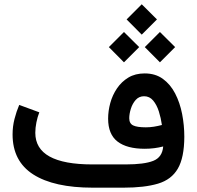

<svg xmlns="http://www.w3.org/2000/svg" viewBox="-20 -867 910 887"><path d="M564.9 -777.3 634.8 -847.2 705.1 -777.3 634.8 -707ZM648.9 -649.4 718.8 -719.2 789.1 -649.4 718.8 -579.1ZM482.9 -649.4 552.7 -719.2 623 -649.4 552.7 -579.1ZM733.9 -190.4Q693.4 -179.7 648.4 -179.7Q566.4 -179.7 522.9 -213.1Q479.5 -246.6 479.5 -318.8Q479.5 -354.5 489.5 -391.1Q499.5 -427.7 520.5 -458.7Q541.5 -489.7 573.2 -508.8Q605 -527.8 648.4 -527.8Q697.8 -527.8 732.4 -502.7Q767.1 -477.5 789.1 -435.3Q811 -393.1 821.3 -340.8Q831.5 -288.6 831.5 -234.9Q831.1 -138.7 801.5 -87.9Q772 -37.1 710 -18.6Q647.9 0 550.3 0H408.7Q229.5 0 133.8 -61Q38.1 -122.1 38.1 -246.1Q38.1 -282.7 46.9 -317.1Q55.7 -351.6 68.8 -382.3L161.6 -348.1Q153.3 -327.1 148.2 -301.8Q143.1 -276.4 143.1 -253.4Q143.1 -107.4 406.7 -107.4H560.5Q646.5 -107.4 688.2 -124Q730 -140.6 733.9 -190.4ZM728 -289.6Q723.6 -321.3 713.9 -352.1Q704.1 -382.8 687.5 -402.6Q670.9 -422.4 645.5 -422.4Q622.1 -422.4 606.9 -405.3Q591.8 -388.2 584.5 -364.5Q577.1 -340.8 577.1 -320.8Q577.1 -296.4 595.2 -287.6Q613.3 -278.8 653.8 -278.8Q672.4 -278.8 690.9 -281.7Q709.5 -284.7 728 -289.6Z"/></svg>

Font: Vazir Medium FD
Style: Medium-FD
Weight: 500
Designer: Saber Rastikerdar
Foundry: Saber Rastikerdar
Version: Version 30.0.0